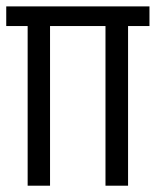

<svg xmlns="http://www.w3.org/2000/svg" viewBox="-24 -589 494 609"><path d="M-4.2 -568.7H450.1V-506.4H382.2V0H310.6V-506.4H134.7V0H63.7V-506.4H-4.2Z"/></svg>

Font: Khand Variable Light
Style: Regular
Weight: 300
Designer: Satya Rajpurohit
Foundry: Indian Type Foundry
Version: Version 3.000